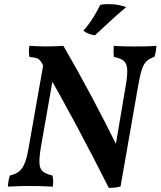

<svg xmlns="http://www.w3.org/2000/svg" viewBox="-20 -901 778 930"><path d="M28 -51Q54 -57 71 -69.5Q88 -82 99.5 -110Q111 -138 119 -187L194 -612L252 -609L179 -194Q170 -141 171 -112.5Q172 -84 187 -71Q202 -58 234 -51Q237 -39 237.5 -25.5Q238 -12 236 3Q204 1 174 0.5Q144 0 124 0Q99 0 75 0.5Q51 1 18 3Q20 -28 28 -51ZM122 -679Q142 -678 162 -677Q182 -676 203 -676Q226 -676 248 -677Q270 -678 287 -679Q358 -557 427 -427Q496 -297 558 -171L507 9Q429 -146 349.5 -294.5Q270 -443 184 -593Q174 -612 162 -617.5Q150 -623 123 -625Q120 -637 120 -650.5Q120 -664 122 -679ZM531 -679Q557 -677 584 -676.5Q611 -676 631 -676Q656 -676 685 -676.5Q714 -677 738 -679Q737 -666 734.5 -651Q732 -636 727 -625Q704 -618 689.5 -604Q675 -590 666 -561Q657 -532 648 -479L564 2Q552 6 537.5 7.5Q523 9 507 9L530 -136L589 -486Q598 -538 596 -566Q594 -594 579 -606.5Q564 -619 532 -625Q530 -637 530 -651Q530 -665 531 -679ZM440 -730Q425 -732 410.5 -737.5Q396 -743 384 -752Q404 -775 420 -798.5Q436 -822 447.5 -843Q459 -864 466 -878Q477 -880 487.5 -880.5Q498 -881 508 -881Q532 -881 553.5 -877Q575 -873 591 -866Q551 -833 512 -797Q473 -761 440 -730Z"/></svg>

Font: Vollkorn SemiBold
Style: Italic
Weight: 600
Italic angle: -11°
Designer: Friedrich Althausen
Foundry: Friedrich Althausen
Version: Version 5.000